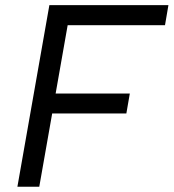

<svg xmlns="http://www.w3.org/2000/svg" viewBox="-20 -713 663 733"><path d="M46.4 0H129.9L179.2 -279.8H462.4L475.6 -356H192.4L238.3 -616.7H609.9L623 -693.4H168.5Z"/></svg>

Font: Cascadia Mono NF SemiLight
Style: Italic
Weight: 350
Italic angle: -10°
Monospace: yes
Designer: Aaron Bell
Foundry: Saja Typeworks
Version: Version 2404.023